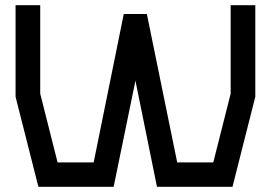

<svg xmlns="http://www.w3.org/2000/svg" viewBox="-20 -720 1044 740"><path d="M876 0H585L502 -409L418 0H128L40 -347V-700H135V-359L202 -94H341L457 -666H546L663 -94H802L869 -359V-700H964V-347Z"/></svg>

Font: Turret Road
Style: Bold
Weight: 700
Designer: Noponies
Foundry: Noponies
Version: Version 1.001; ttfautohint (v1.8)